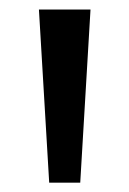

<svg xmlns="http://www.w3.org/2000/svg" viewBox="-20 -828 271 402"><path d="M83 -445.5 61.5 -808H169.5L148 -445.5Z"/></svg>

Font: Encode Sans SmExp Md
Style: Regular
Weight: 500
Width: 6
Designer: Multiple Designers
Foundry: Impallari Type
Version: Version 3.002; ttfautohint (v1.8.3) -l 8 -r 50 -G 200 -x 14 